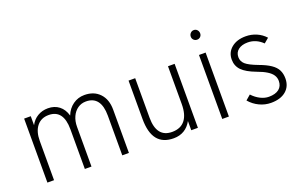

<svg xmlns="http://www.w3.org/2000/svg" viewBox="-84 -1064 2274 1441"><g transform="rotate(-20 1053.0 -344.0)"><path d="M96.5 0V-511H149.5V-439Q170.5 -479.5 207.2 -501.2Q244 -523 289.5 -523Q342 -523 378.2 -494.8Q414.5 -466.5 429 -414.5Q449 -465.5 489.5 -494.2Q530 -523 581 -523Q657.5 -523 702.5 -475.2Q747.5 -427.5 747.5 -345.5V0H694.5V-317.5Q694.5 -394.5 664.8 -434Q635 -473.5 575.5 -473.5Q538.5 -473.5 509.8 -453.5Q481 -433.5 464.8 -398Q448.5 -362.5 448.5 -316.5V0H395.5V-317.5Q395.5 -395 366 -434.2Q336.5 -473.5 278 -473.5Q217.5 -473.5 183.5 -431Q149.5 -388.5 149.5 -313V0Z M1102.5 12Q1016 12 973.2 -41.8Q930.5 -95.5 930.5 -204.5V-511H983.5V-195Q983.5 -116.5 1014.5 -76.8Q1045.5 -37 1107.5 -37Q1175.5 -37 1210.5 -81Q1245.5 -125 1245.5 -209.5V-511H1298.5V0H1245.5V-73.5Q1223 -32 1186.8 -10Q1150.5 12 1102.5 12Z M1493 0V-511H1546V0ZM1519.5 -623.5Q1504 -623.5 1493 -634.2Q1482 -645 1482 -660.5Q1482 -677 1493 -688.5Q1504 -700 1519.5 -700Q1536 -700 1546.5 -688.5Q1557 -677 1557 -660.5Q1557 -645 1546.5 -634.2Q1536 -623.5 1519.5 -623.5Z M1880 12Q1832 12 1787.8 -9Q1743.5 -30 1711 -68L1750 -101.5Q1779 -70.5 1813 -53.5Q1847 -36.5 1880 -36.5Q1932.5 -36.5 1961 -59.2Q1989.5 -82 1989.5 -123.5Q1989.5 -149 1976 -170Q1962.5 -191 1933.2 -209.2Q1904 -227.5 1857 -244.5Q1779.5 -273.5 1745.8 -308.2Q1712 -343 1712 -394Q1712 -451.5 1755.2 -487.2Q1798.5 -523 1869 -523Q1914.5 -523 1955 -505.5Q1995.5 -488 2024.5 -455.5L1986.5 -423.5Q1934.5 -474.5 1868 -474.5Q1820.5 -474.5 1792.8 -453Q1765 -431.5 1765 -394Q1765 -360.5 1791.2 -337.2Q1817.5 -314 1888 -287.5Q1945.5 -266.5 1979.5 -243.2Q2013.5 -220 2028 -191.2Q2042.5 -162.5 2042.5 -124.5Q2042.5 -61 1999.2 -24.5Q1956 12 1880 12Z"/></g></svg>

Font: Overpass ExtraLight
Style: Regular
Weight: 250
Designer: Delve Withrington, Dave Bailey, Thomas Jockin
Foundry: Delve Fonts LLC
Version: Version 4.000